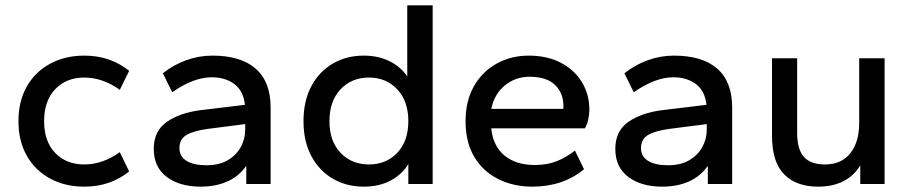

<svg xmlns="http://www.w3.org/2000/svg" viewBox="-20 -688 3402 718"><path d="M295 10Q223 10 167 -20.5Q111 -51 80 -106Q49 -161 49 -235Q49 -309 80 -364Q111 -419 167 -449.5Q223 -480 295 -480Q346 -480 388 -465Q430 -450 463 -423L428 -352Q364 -398 295 -398Q228 -398 186.5 -354.5Q145 -311 145 -235Q145 -159 186.5 -116Q228 -73 295 -73Q364 -73 428 -119L463 -47Q430 -20 388 -5Q346 10 295 10Z M730 10Q652 10 603.5 -26.5Q555 -63 555 -131Q555 -198 603.5 -232Q652 -266 730 -276L896 -296Q890 -349 856 -374Q822 -399 772 -399Q704 -399 624 -343L589 -414Q628 -445 675.5 -462.5Q723 -480 774 -480Q881 -480 936.5 -431Q992 -382 992 -286V0H901V-68Q874 -29 830.5 -9.5Q787 10 730 10ZM752 -70Q799 -70 831 -88.5Q863 -107 880 -137.5Q897 -168 897 -203V-224L757 -206Q705 -199 678 -183.5Q651 -168 651 -134Q651 -103 677.5 -86.5Q704 -70 752 -70Z M1340 10Q1276 10 1225 -19.5Q1174 -49 1144.5 -104Q1115 -159 1115 -235Q1115 -311 1144.5 -366Q1174 -421 1225 -450.5Q1276 -480 1340 -480Q1396 -480 1438 -458.5Q1480 -437 1503 -402V-668H1598V0H1507V-75Q1485 -37 1442 -13.5Q1399 10 1340 10ZM1360 -73Q1424 -73 1465.5 -116.5Q1507 -160 1507 -235Q1507 -310 1465.5 -354Q1424 -398 1360 -398Q1295 -398 1253.5 -354Q1212 -310 1212 -235Q1212 -160 1253.5 -116.5Q1295 -73 1360 -73Z M1971 10Q1900 10 1843 -18.5Q1786 -47 1753.5 -101.5Q1721 -156 1721 -235Q1721 -310 1752 -365Q1783 -420 1837 -450Q1891 -480 1957 -480Q2026 -480 2077 -453.5Q2128 -427 2156 -381Q2184 -335 2184 -277Q2184 -260 2179.5 -240Q2175 -220 2167 -208H1817Q1824 -141 1867 -106Q1910 -71 1980 -71Q2026 -71 2061.5 -85Q2097 -99 2130 -125L2164 -55Q2085 10 1971 10ZM1817 -281H2086Q2087 -285 2087 -291Q2087 -340 2055.5 -370.5Q2024 -401 1960 -401Q1908 -401 1868.5 -369Q1829 -337 1817 -281Z M2456 10Q2378 10 2329.5 -26.5Q2281 -63 2281 -131Q2281 -198 2329.5 -232Q2378 -266 2456 -276L2622 -296Q2616 -349 2582 -374Q2548 -399 2498 -399Q2430 -399 2350 -343L2315 -414Q2354 -445 2401.5 -462.5Q2449 -480 2500 -480Q2607 -480 2662.5 -431Q2718 -382 2718 -286V0H2627V-68Q2600 -29 2556.5 -9.5Q2513 10 2456 10ZM2478 -70Q2525 -70 2557 -88.5Q2589 -107 2606 -137.5Q2623 -168 2623 -203V-224L2483 -206Q2431 -199 2404 -183.5Q2377 -168 2377 -134Q2377 -103 2403.5 -86.5Q2430 -70 2478 -70Z M3039 10Q2958 10 2912.5 -36Q2867 -82 2867 -180V-470H2961V-192Q2961 -129 2986.5 -101Q3012 -73 3065 -73Q3126 -73 3159.5 -114.5Q3193 -156 3193 -229V-470H3288V0H3197V-70Q3176 -33 3136 -11.5Q3096 10 3039 10Z"/></svg>

Font: Gantari Medium
Style: Regular
Weight: 500
Designer: Anugrah Pasau
Foundry: Lafontype
Version: Version 1.000; ttfautohint (v1.8.4.7-5d5b)